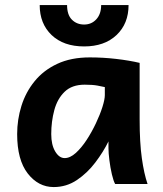

<svg xmlns="http://www.w3.org/2000/svg" viewBox="-20 -738 653 770"><path d="M571.8 0H441.9Q435.1 -11.7 428.7 -38.8Q422.4 -65.9 418.7 -95.5Q415 -125 415 -143.1V-170.9Q394.5 -128.9 362.5 -86.7Q330.6 -44.4 288.6 -16.1Q246.6 12.2 195.3 12.2Q133.8 12.2 91.3 -42.2Q48.8 -96.7 48.8 -200.2Q48.8 -258.3 65.9 -313.2Q83 -368.2 118.7 -412.1Q154.3 -456.1 209.5 -481.9Q264.6 -507.8 340.3 -507.8Q393.6 -507.8 446 -501.7Q498.5 -495.6 540 -485.8V-258.8Q540 -166.5 548.8 -103.8Q557.6 -41 571.8 0ZM400.4 -356.4V-388.7Q390.1 -391.1 370.6 -394.8Q351.1 -398.4 319.8 -398.4Q268.6 -398.4 239.3 -370.1Q210 -341.8 197.8 -296.4Q185.5 -251 185.5 -200.2Q185.5 -157.2 201.4 -130.6Q217.3 -104 239.3 -104Q261.2 -104 283.9 -124.5Q306.6 -145 327.4 -176.8Q348.1 -208.5 364.7 -243.7Q381.3 -278.8 390.9 -309.3Q400.4 -339.8 400.4 -356.4ZM495.6 -717.8Q495.6 -643.1 447.3 -597.4Q398.9 -551.8 317.4 -551.8Q234.9 -551.8 187 -597.4Q139.2 -643.1 139.2 -717.8H249Q249 -678.2 268.6 -658.9Q288.1 -639.6 317.4 -639.6Q347.2 -639.6 366.5 -660.9Q385.7 -682.1 385.7 -717.8Z"/></svg>

Font: Andika
Style: Bold
Weight: 700
Designer: Victor Gaultney, Annie Olsen, Julie Remington, Don Collingsworth, Eric Hays, Becca Hirsbrunner
Foundry: SIL International
Version: Version 6.101